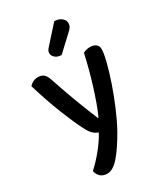

<svg xmlns="http://www.w3.org/2000/svg" viewBox="-217 -799 940 1083"><g transform="rotate(-30 253.0 -257.5)"><path d="M158 -109Q133 -158 97 -248Q61 -338 27 -452Q36 -463 51 -470.5Q66 -478 83 -478Q105 -478 119 -467.5Q133 -457 142 -431Q169 -350 198 -271.5Q227 -193 262 -109H266Q281 -141 296.5 -184Q312 -227 327 -275Q342 -323 355 -372.5Q368 -422 378 -467Q388 -472 398.5 -475Q409 -478 423 -478Q445 -478 460 -467.5Q475 -457 475 -435Q475 -409 461.5 -355.5Q448 -302 426 -237.5Q404 -173 376 -107Q348 -41 320 10Q270 98 229.5 144Q189 190 153 190Q125 190 108.5 174.5Q92 159 88 136Q104 122 123 102Q142 82 161 59Q180 36 197 11.5Q214 -13 226 -36Q209 -41 193 -55.5Q177 -70 158 -109ZM322 -705Q352 -704 369 -689.5Q386 -675 386 -658Q386 -641 379 -630.5Q372 -620 355 -605L263 -519Q237 -519 222 -532.5Q207 -546 207 -562Q207 -572 211.5 -580Q216 -588 224 -596Z"/></g></svg>

Font: Baloo Da 2 Medium
Style: Regular
Weight: 500
Designer: Noopur Datye, Sulekha Rajkumar and Ek Type
Foundry: Ek Type
Version: Version 1.640;hotconv 1.0.111;makeotfexe 2.5.65597; ttfautoh